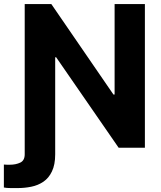

<svg xmlns="http://www.w3.org/2000/svg" viewBox="-45 -748 817 972"><path d="M80.1 0Q119.1 0 234.4 0Q234.4 8.8 234.4 33.2Q234.4 85.9 217.8 120.1Q202.1 153.3 174.8 171.9Q147.5 190.4 113.3 197.3Q80.1 204.1 44.9 204.1Q31.2 204.1 9.8 204.1Q-12.7 204.1 -25.4 201.2Q-25.4 162.1 -25.4 85Q-18.6 85.9 -9.8 85.9Q-1 85.9 4.9 85.9Q35.2 85.9 57.6 75.2Q80.1 64.5 80.1 33.2Q80.1 22.5 80.1 0ZM688.5 -727.5Q688.5 -545.9 688.5 0Q655.3 0 555.7 0Q476.6 -114.3 239.3 -458Q238.3 -458 234.4 -458Q234.4 -343.8 234.4 0Q195.3 0 80.1 0Q80.1 -181.6 80.1 -727.5Q114.3 -727.5 214.8 -727.5Q293.9 -613.3 529.3 -269.5Q530.3 -269.5 535.2 -269.5Q535.2 -383.8 535.2 -727.5Q574.2 -727.5 688.5 -727.5Z"/></svg>

Font: DeepSea
Style: Bold
Weight: 700
Designer: Stem
Version: Version 3.019;git-0a5106e0b